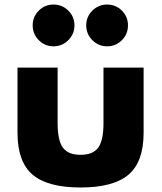

<svg xmlns="http://www.w3.org/2000/svg" viewBox="-20 -811 713 846"><path d="M57.1 -226.1V-513.2H233.9V-269Q233.9 -192.9 256.8 -160.9Q279.8 -128.9 335 -128.9Q390.1 -128.9 413.1 -160.9Q436 -192.9 436 -269V-513.2H612.8V-226.1Q612.8 -98.1 546.4 -41.5Q480 15.1 335 15.1Q189.9 15.1 123.5 -41.5Q57.1 -98.1 57.1 -226.1ZM150.9 -634Q124 -661.1 124 -699.2Q124 -737.3 150.9 -764.2Q177.7 -791 215.8 -791Q253.9 -791 281 -764.2Q308.1 -737.3 308.1 -699.2Q308.1 -661.1 281 -634Q253.9 -606.9 215.8 -606.9Q177.7 -606.9 150.9 -634ZM387 -634Q359.9 -661.1 359.9 -699.2Q359.9 -737.3 387 -764.2Q414.1 -791 452.1 -791Q490.2 -791 517.1 -764.2Q543.9 -737.3 543.9 -699.2Q543.9 -661.1 517.1 -634Q490.2 -606.9 452.1 -606.9Q414.1 -606.9 387 -634Z"/></svg>

Font: Hussar Preview
Style: Bold
Weight: 700
Foundry: Cannot Into Space Fonts, PlusOne Fonts
Version: Version 2.29RC2 "Millennial"